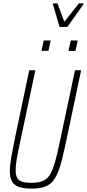

<svg xmlns="http://www.w3.org/2000/svg" viewBox="-20 -1101 512 1129"><path d="M168 8Q121 8 92.5 -1.5Q64 -11 51 -33.5Q38 -56 38 -94Q38 -129 46.5 -177.5Q55 -226 69 -294L152 -688H188L98 -264Q86 -209 79 -169Q72 -129 72 -101Q72 -72 81 -55.5Q90 -39 110.5 -32.5Q131 -26 165 -26Q206 -26 231.5 -36.5Q257 -47 273.5 -73.5Q290 -100 303 -146Q316 -192 331 -264L421 -688H457L374 -294Q359 -222 346.5 -170.5Q334 -119 319 -84Q304 -49 284.5 -29Q265 -9 236.5 -0.5Q208 8 168 8ZM383 -802 396 -863H437L424 -802ZM224 -802 237 -863H278L265 -802ZM330 -943 291 -1076 292 -1081H318L358 -973L444 -1081H472L471 -1076L376 -943Z"/></svg>

Font: Saira Condensed Thin
Style: Italic
Weight: 250
Width: 3
Italic angle: -12°
Designer: Hector Gatti with collaboration of the Omnibus-Type team
Foundry: Omnibus-Type
Version: Version 1.101